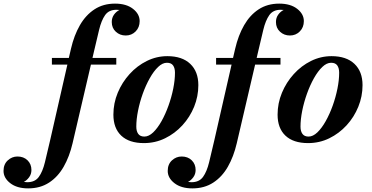

<svg xmlns="http://www.w3.org/2000/svg" viewBox="-220 -780 2054 1060"><path d="M66.5 -460H160L172 -511.5Q189 -585 221.2 -641Q253.5 -697 301.8 -728.5Q350 -760 415 -760Q477.5 -760 514.2 -731.2Q551 -702.5 551 -663.5Q551 -629 528.8 -606.5Q506.5 -584 474 -584Q442 -584 419.5 -604.8Q397 -625.5 397 -658.5Q397 -681.5 409.2 -698.8Q421.5 -716 439.5 -725Q431 -726 422.5 -726Q381 -726 360.2 -696.5Q339.5 -667 327 -614.8Q314.5 -562.5 298.5 -494.5L290.5 -460H422V-423.5H282L180.5 11.5Q163.5 84.5 131.5 140.5Q99.5 196.5 50.8 228.2Q2 260 -64.5 260Q-126.5 260 -163.5 231.2Q-200.5 202.5 -200.5 163.5Q-200.5 127 -177.2 105.5Q-154 84 -123.5 84Q-89.5 84 -68 105Q-46.5 126 -46.5 158.5Q-46.5 181 -59 198.2Q-71.5 215.5 -88.5 224.5Q-79.5 226 -69.5 226Q-27 226 -5.8 196.8Q15.5 167.5 28 115.8Q40.5 64 56.5 -4.5L152 -423.5H66.5Z M574.5 10Q493 10 449.5 -31Q406 -72 406 -147Q406 -210 430 -267.8Q454 -325.5 495.5 -371.2Q537 -417 590.8 -443.5Q644.5 -470 704 -470Q785.5 -470 830.2 -427.5Q875 -385 875 -310Q875 -248 851.8 -190.8Q828.5 -133.5 787 -88.2Q745.5 -43 691.2 -16.5Q637 10 574.5 10ZM577 -26Q601.5 -26 625.8 -49.2Q650 -72.5 671.8 -111.2Q693.5 -150 710.2 -196.8Q727 -243.5 736.5 -291Q746 -338.5 746 -378.5Q746 -404 735.5 -418.8Q725 -433.5 701.5 -433.5Q677 -433.5 652.8 -410.2Q628.5 -387 606.8 -348.2Q585 -309.5 568.2 -262.8Q551.5 -216 542 -168.5Q532.5 -121 532.5 -81Q532.5 -55.5 543.2 -40.8Q554 -26 577 -26Z M973 -460H1066.5L1078.5 -511.5Q1095.5 -585 1127.8 -641Q1160 -697 1208.2 -728.5Q1256.5 -760 1321.5 -760Q1384 -760 1420.8 -731.2Q1457.5 -702.5 1457.5 -663.5Q1457.5 -629 1435.2 -606.5Q1413 -584 1380.5 -584Q1348.5 -584 1326 -604.8Q1303.5 -625.5 1303.5 -658.5Q1303.5 -681.5 1315.8 -698.8Q1328 -716 1346 -725Q1337.5 -726 1329 -726Q1287.5 -726 1266.8 -696.5Q1246 -667 1233.5 -614.8Q1221 -562.5 1205 -494.5L1197 -460H1328.5V-423.5H1188.5L1087 11.5Q1070 84.5 1038 140.5Q1006 196.5 957.2 228.2Q908.5 260 842 260Q780 260 743 231.2Q706 202.5 706 163.5Q706 127 729.2 105.5Q752.5 84 783 84Q817 84 838.5 105Q860 126 860 158.5Q860 181 847.5 198.2Q835 215.5 818 224.5Q827 226 837 226Q879.5 226 900.8 196.8Q922 167.5 934.5 115.8Q947 64 963 -4.5L1058.5 -423.5H973Z M1481 10Q1399.5 10 1356 -31Q1312.5 -72 1312.5 -147Q1312.5 -210 1336.5 -267.8Q1360.5 -325.5 1402 -371.2Q1443.5 -417 1497.2 -443.5Q1551 -470 1610.5 -470Q1692 -470 1736.8 -427.5Q1781.5 -385 1781.5 -310Q1781.5 -248 1758.2 -190.8Q1735 -133.5 1693.5 -88.2Q1652 -43 1597.8 -16.5Q1543.5 10 1481 10ZM1483.5 -26Q1508 -26 1532.2 -49.2Q1556.5 -72.5 1578.2 -111.2Q1600 -150 1616.8 -196.8Q1633.5 -243.5 1643 -291Q1652.5 -338.5 1652.5 -378.5Q1652.5 -404 1642 -418.8Q1631.5 -433.5 1608 -433.5Q1583.5 -433.5 1559.2 -410.2Q1535 -387 1513.2 -348.2Q1491.5 -309.5 1474.8 -262.8Q1458 -216 1448.5 -168.5Q1439 -121 1439 -81Q1439 -55.5 1449.8 -40.8Q1460.5 -26 1483.5 -26Z"/></svg>

Font: Bodoni* 06pt
Style: Bold Italic
Weight: 700
Italic angle: -13°
Version: Version 2.3